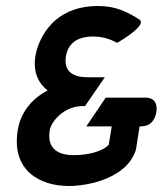

<svg xmlns="http://www.w3.org/2000/svg" viewBox="-20 -610 543 641"><path d="M39 -174C18 -40 114 11 210 11C275 11 405 -15 434 -111L446 -188H450C481 -188 497 -207 502 -236C506 -263 497 -284 465 -284H333L268 -188H353L343 -127C324 -105 275 -92 227 -92C167 -92 137 -119 146 -175C150 -201 190 -256 258 -256H264L330 -352H273C227 -352 192 -369 200 -421C207 -466 239 -488 290 -488C324 -488 349 -479 371 -467L378 -471C378 -471 474 -527 445 -545C406 -570 366 -590 308 -590C135 -590 102 -448 98 -422C90 -369 108 -332 139 -308C91 -283 49 -239 39 -174Z"/></svg>

Font: Charger Sport
Style: BlkNrwObl
Weight: 900
Designer: Jasper
Foundry: Cannot Into Space Fonts
Version: Version 1.1